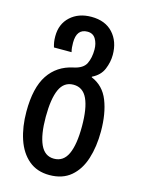

<svg xmlns="http://www.w3.org/2000/svg" viewBox="-120 -619 691 938"><g transform="rotate(15 225.0 -150.0)"><path d="M224 250Q161 250 119 214.5Q77 179 56.5 117.5Q36 56 36 -21Q36 -142 79 -206.5Q122 -271 202 -288Q250 -298 264.5 -327.5Q279 -357 279 -399Q279 -430 265.5 -452.5Q252 -475 224 -475Q169 -475 169 -405Q169 -392 170 -381Q171 -370 174 -358H85Q81 -371 79 -383.5Q77 -396 77 -413Q77 -475 118 -512.5Q159 -550 224 -550Q294 -550 333 -507.5Q372 -465 372 -397Q372 -361 357 -324.5Q342 -288 301 -268V-265Q362 -240 387.5 -175.5Q413 -111 413 -21Q413 56 393.5 117.5Q374 179 332 214.5Q290 250 224 250ZM225 167Q273 167 295 119Q317 71 317 -21Q317 -112 295 -159.5Q273 -207 225 -207Q177 -207 155.5 -159.5Q134 -112 134 -20Q134 70 156 118.5Q178 167 225 167Z"/></g></svg>

Font: Noto Sans Georgian ExtraCondensed Medium
Style: Regular
Weight: 500
Width: 2
Designer: Monotype Design Team, Akaki Razmadze
Foundry: Google LLC
Version: Version 2.005; ttfautohint (v1.8.4.7-5d5b)